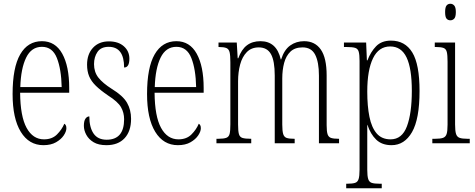

<svg xmlns="http://www.w3.org/2000/svg" viewBox="-20 -762 2526 1021"><path d="M211 10Q134 10 90.5 -61Q47 -132 47 -262Q47 -403 87.5 -473Q128 -543 203 -543Q274 -543 311 -476.5Q348 -410 348 -294V-269H87Q88 -143 121.5 -82Q155 -21 214 -21Q257 -21 283 -47Q309 -73 322 -104Q326 -102 329.5 -96.5Q333 -91 333 -80Q333 -63 319 -42Q305 -21 278 -5.5Q251 10 211 10ZM308 -299Q306 -394 282.5 -453.5Q259 -513 203 -513Q147 -513 119 -455.5Q91 -398 88 -299Z M546 10Q504 10 478 -5.5Q452 -21 439 -45Q426 -69 426 -93Q426 -119 434.5 -131Q443 -143 455 -143Q455 -85 477.5 -52Q500 -19 547 -19Q640 -19 640 -128Q640 -163 623.5 -192Q607 -221 555 -254Q514 -282 489.5 -306Q465 -330 454 -356.5Q443 -383 443 -418Q443 -474 474.5 -508Q506 -542 559 -542Q609 -542 638.5 -516Q668 -490 668 -450Q668 -403 640 -403Q640 -513 558 -513Q517 -513 498.5 -486Q480 -459 480 -421Q480 -379 503 -349.5Q526 -320 575 -289Q634 -253 655.5 -215.5Q677 -178 677 -130Q677 -64 642.5 -27Q608 10 546 10Z M926 10Q849 10 805.5 -61Q762 -132 762 -262Q762 -403 802.5 -473Q843 -543 918 -543Q989 -543 1026 -476.5Q1063 -410 1063 -294V-269H802Q803 -143 836.5 -82Q870 -21 929 -21Q972 -21 998 -47Q1024 -73 1037 -104Q1041 -102 1044.5 -96.5Q1048 -91 1048 -80Q1048 -63 1034 -42Q1020 -21 993 -5.5Q966 10 926 10ZM1023 -299Q1021 -394 997.5 -453.5Q974 -513 918 -513Q862 -513 834 -455.5Q806 -398 803 -299Z M1131 0V-24H1141Q1169 -24 1183 -29Q1197 -34 1201 -50Q1205 -66 1205 -101V-431Q1205 -467 1201 -484Q1197 -501 1184 -506.5Q1171 -512 1144 -512H1142V-536H1239L1244 -452H1247Q1264 -499 1293 -521Q1322 -543 1365 -543Q1451 -543 1473 -446H1475Q1491 -497 1523 -520Q1555 -543 1597 -543Q1655 -543 1686 -498.5Q1717 -454 1717 -361V-96Q1717 -63 1722 -48Q1727 -33 1740.5 -28.5Q1754 -24 1781 -24H1783V0H1676V-360Q1676 -432 1656 -471Q1636 -510 1589 -510Q1548 -510 1524.5 -487.5Q1501 -465 1491 -427.5Q1481 -390 1481 -345V-100Q1481 -65 1486 -49Q1491 -33 1504.5 -28.5Q1518 -24 1544 -24H1547V0H1441V-360Q1441 -438 1421 -474Q1401 -510 1356 -510Q1317 -510 1292.5 -485Q1268 -460 1257 -419Q1246 -378 1246 -330V-100Q1246 -65 1250.5 -49Q1255 -33 1269.5 -28.5Q1284 -24 1314 -24H1316V0Z M1821 239V215H1826Q1854 215 1868 210.5Q1882 206 1887 190Q1892 174 1892 140V-438Q1892 -471 1887.5 -487Q1883 -503 1868.5 -507.5Q1854 -512 1823 -512H1809V-536H1927L1931 -441H1934Q1951 -486 1980 -516Q2009 -546 2059 -546Q2134 -546 2172.5 -483Q2211 -420 2211 -278Q2211 -129 2171 -59.5Q2131 10 2062 10Q2011 10 1980.5 -19.5Q1950 -49 1934 -98H1933Q1933 -78 1933 -48Q1933 -18 1933 18V141Q1933 174 1938 190Q1943 206 1957 210.5Q1971 215 1998 215H2010V239ZM2057 -21Q2118 -21 2144 -90.5Q2170 -160 2170 -279Q2170 -398 2142 -456.5Q2114 -515 2055 -515Q1994 -515 1963.5 -452Q1933 -389 1933 -275Q1933 -198 1944.5 -141Q1956 -84 1983 -52.5Q2010 -21 2057 -21Z M2375 -654Q2362 -654 2354.5 -663Q2347 -672 2347 -698Q2347 -723 2354.5 -732.5Q2362 -742 2375 -742Q2387 -742 2395.5 -732.5Q2404 -723 2404 -698Q2404 -672 2395.5 -663Q2387 -654 2375 -654ZM2279 0V-24H2294Q2322 -24 2336 -29Q2350 -34 2355 -49.5Q2360 -65 2360 -99V-434Q2360 -469 2356 -485.5Q2352 -502 2338.5 -507Q2325 -512 2299 -512H2292V-536H2400V-100Q2400 -66 2405 -50Q2410 -34 2424 -29Q2438 -24 2465 -24H2478V0Z"/></svg>

Font: Noto Serif ExtraCondensed ExtraLight
Style: Regular
Weight: 200
Width: 2
Designer: Monotype Design Team
Foundry: Monotype Imaging Inc.
Version: Version 2.015